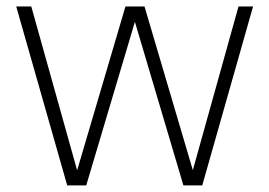

<svg xmlns="http://www.w3.org/2000/svg" viewBox="-20 -560 814 580"><path d="M183 0 29 -540.5H74.5L213 -45.5L359 -540.5H416.5L562.5 -46L700.5 -540.5H744.5L591 0H534L387.5 -494L240.5 0Z"/></svg>

Font: Encode Sans SmCnd XLt
Style: Regular
Weight: 200
Width: 4
Designer: Multiple Designers
Foundry: Impallari Type
Version: Version 3.002; ttfautohint (v1.8.3) -l 8 -r 50 -G 200 -x 14 